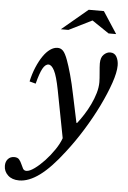

<svg xmlns="http://www.w3.org/2000/svg" viewBox="-177 -827 758 1134"><g transform="rotate(5 202.0 -260.0)"><path d="M161 -292Q145 -374 128.5 -405.5Q112 -437 94 -437Q75 -437 59.5 -409Q44 -381 28 -318L-9 -328Q1 -374 17.5 -413Q34 -452 53.5 -480.5Q73 -509 95 -524.5Q117 -540 139 -540Q158 -540 171.5 -526Q185 -512 199 -474Q211 -442 225.5 -390Q240 -338 254 -269L288 -108H292Q311 -132 330.5 -162.5Q350 -193 366 -226.5Q382 -260 392 -294Q402 -328 402 -359Q402 -369 401 -384.5Q400 -400 398.5 -416Q397 -432 396 -446.5Q395 -461 395 -470Q395 -506 413 -523Q431 -540 451 -540Q477 -540 489 -518Q501 -496 501 -467Q501 -426 479 -362Q457 -298 421 -224Q385 -150 338 -74Q291 2 241 66Q165 166 101 213Q37 260 -20 260Q-62 260 -86.5 237Q-111 214 -111 181Q-111 156 -97 140.5Q-83 125 -60 125Q-40 125 -30.5 136.5Q-21 148 -15 162.5Q-9 177 -2.5 188.5Q4 200 18 200Q37 200 66 179Q95 158 124.5 126.5Q154 95 179 58Q204 21 215 -11ZM392 -780 476 -651H431L330 -719L193 -651H148L302 -780Z"/></g></svg>

Font: SVN-Libre Baskerville
Style: Italic
Weight: 400
Italic angle: -14°
Designer: Pablo Impallari, Rodrigo Fuenzalida
Foundry: Pablo Impallari, Rodrigo Fuenzalida
Version: Version 1.000; ttfautohint (v1.8.4)